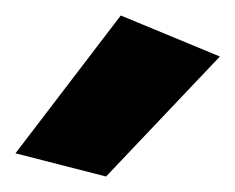

<svg xmlns="http://www.w3.org/2000/svg" viewBox="-20 -800 304 248"><path d="M117 -572 0 -602 136 -780 264 -727Z"/></svg>

Font: Special Gothic Expanded One
Style: Regular
Weight: 400
Designer: Alistair McCready
Foundry: Monolith
Version: Version 1.010; ttfautohint (v1.8.4.7-5d5b)